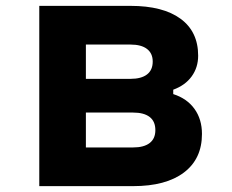

<svg xmlns="http://www.w3.org/2000/svg" viewBox="-20 -635 790 655"><path d="M114 0V-615H425Q536 -615 596 -571Q656 -527 656 -445Q656 -405 634 -374.5Q612 -344 571 -329V-314Q618 -299 643.5 -263.5Q669 -228 669 -178Q669 -93 607.5 -46.5Q546 0 434 0ZM273 -132H434Q471 -132 490.5 -147Q510 -162 510 -191Q510 -221 490.5 -236Q471 -251 434 -251H273ZM273 -366H425Q462 -366 481.5 -381Q501 -396 501 -425Q501 -453 481.5 -468Q462 -483 425 -483H273Z"/></svg>

Font: Martian Mono SemiExpanded
Style: Bold
Weight: 700
Width: 6
Designer: Roman Shamin
Foundry: Evil Martians
Version: Version 1.000